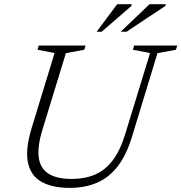

<svg xmlns="http://www.w3.org/2000/svg" viewBox="-20 -904 882 934"><path d="M186 -271.5Q161 -189 168.8 -136.2Q176.5 -83.5 217 -58.5Q257.5 -33.5 329 -33.5Q392.5 -33.5 442.2 -54.8Q492 -76 528.5 -124.2Q565 -172.5 589.5 -253L710 -646L626.5 -662L632.5 -682.5H842L836 -662L746 -645.5L622.5 -240Q595 -149.5 552.2 -94.5Q509.5 -39.5 451.2 -14.8Q393 10 318.5 10Q234.5 10 182 -19.5Q129.5 -49 116 -113Q102.5 -177 133.5 -279.5L245.5 -646L162.5 -662L168.5 -682.5H396L390 -662L300.5 -645.5ZM567 -749.5 707.5 -883.5H786.5L784 -875L595.5 -749.5ZM450 -749.5 550 -883.5H621L619 -875L474.5 -749.5Z"/></svg>

Font: Newsreader Light
Style: Italic
Weight: 300
Italic angle: -17°
Designer: Hugues Gentile
Foundry: Production Type
Version: Version 1.003